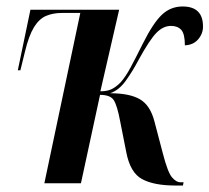

<svg xmlns="http://www.w3.org/2000/svg" viewBox="-20 -566 647 593"><path d="M522 7Q455 7 418.5 -13Q382 -33 370 -96L351 -192Q342 -240 331.5 -256.5Q321 -273 289 -273L230 0H117L228 -526H171Q144 -526 122.5 -517Q101 -508 85 -482Q69 -456 57 -406L43 -349H35L74 -536H348L290 -284Q311 -284 324.5 -290.5Q338 -297 352 -311Q368 -329 383 -357Q398 -385 421 -431Q453 -495 480 -520.5Q507 -546 544 -546Q607 -546 607 -484Q607 -462 592 -444.5Q577 -427 551 -426Q551 -461 540 -473.5Q529 -486 508 -486Q484 -486 463 -464.5Q442 -443 408 -381Q389 -345 368 -316Q347 -287 320 -278Q380 -278 412 -259.5Q444 -241 457 -191L483 -92Q498 -34 511 -18.5Q524 -3 538 -3H547L545 7Z"/></svg>

Font: Noto Serif Display ExtraCondensed SemiBold
Style: Italic
Weight: 600
Width: 2
Italic angle: -12°
Designer: Monotype Design Team
Foundry: Monotype Imaging Inc.
Version: Version 2.009